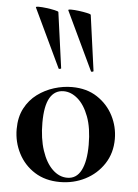

<svg xmlns="http://www.w3.org/2000/svg" viewBox="-53 -773 595 827"><g transform="rotate(5 244.5 -359.0)"><path d="M329 -474 209 -727Q207 -731 221 -731Q235 -731 254.5 -728.5Q274 -726 290 -722.5Q306 -719 307 -716L340 -476Q341 -474 335.5 -472.5Q330 -471 329 -474ZM189 -474 69 -727Q67 -731 81 -731Q95 -731 114.5 -728.5Q134 -726 150 -722.5Q166 -719 167 -716L200 -476Q201 -474 195.5 -472.5Q190 -471 189 -474ZM237 13Q174 13 128 -16Q82 -45 57 -93.5Q32 -142 32 -198Q32 -250 52 -288Q72 -326 105 -350.5Q138 -375 177 -387Q216 -399 254 -399Q318 -399 363.5 -369Q409 -339 433 -292Q457 -245 457 -192Q457 -131 426.5 -84.5Q396 -38 346 -12.5Q296 13 237 13ZM267 -8Q307 -8 327 -47Q347 -86 347 -157Q347 -230 328.5 -279Q310 -328 281 -353Q252 -378 220 -378Q181 -378 160.5 -343Q140 -308 140 -235Q140 -167 157 -115.5Q174 -64 203 -36Q232 -8 267 -8Z"/></g></svg>

Font: Cormorant
Style: Bold
Weight: 700
Designer: Christian Thalmann (Catharsis Fonts)
Foundry: Catharsis Fonts
Version: Version 4.000